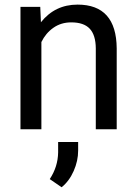

<svg xmlns="http://www.w3.org/2000/svg" viewBox="-20 -558 592 829"><path d="M153.8 -528.3 156.7 -461.9Q217.3 -538.1 314.9 -538.1Q482.4 -538.1 483.9 -349.1V0H393.6V-349.6Q393.1 -406.7 367.4 -434.1Q341.8 -461.4 287.6 -461.4Q243.7 -461.4 210.4 -438Q177.2 -414.6 158.7 -376.5V0H68.4V-528.3ZM246.1 250.5 194.8 215.3Q230 162.1 231 100.1V55.2H317.4V92.3Q317.4 136.7 298.1 180.4Q278.8 224.1 246.1 250.5Z"/></svg>

Font: RobotoInd
Style: Regular
Weight: 400
Designer: Google
Version: Version 2.001101; 2014